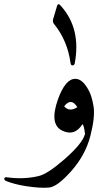

<svg xmlns="http://www.w3.org/2000/svg" viewBox="-103 -660 523 901"><path d="M169 -194Q204 -291 251 -290Q280 -290 305 -250Q318 -230 325 -208Q332 -186 336 -161Q344 -111 321 -22Q298 67 233 141Q167 216 128 220Q88 224 22 214Q-11 209 -34.5 202.5Q-58 196 -73 190Q-84 185 -83 178Q-81 170 -70 172Q8 183 79 166Q100 161 130.5 141Q161 121 201 86Q241 51 265 22Q289 -7 296 -31Q291 -73 284 -77Q246 -18 187 -48Q128 -78 169 -194ZM260 -157Q231 -204 198 -161Q223 -133 260 -157ZM165 -633Q170 -648 183 -632Q278 -526 248 -364Q247 -355 238 -353Q230 -352 228 -364Q214 -469 151 -547Q143 -556 146 -569Z"/></svg>

Font: Amiri
Style: Regular
Weight: 400
Designer: Khaled Hosny
Version: Version 0.114